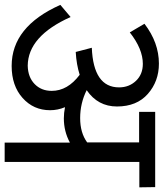

<svg xmlns="http://www.w3.org/2000/svg" viewBox="41 -744 702 824"><g transform="rotate(90 392.0 -332.0)"><path d="M783 -647 784 -579H675V-1H592V-281Q544 -255 488 -255Q465 -255 440 -260Q453 -229 453 -196Q453 -125 400.5 -78Q348 -31 263 -31Q94 -31 1 -240L53 -284Q135 -101 262 -100Q311 -101 340.5 -129.5Q370 -158 370 -203Q370 -271 301 -323Q257 -309 203 -306L185 -375Q355 -382 355 -492Q355 -535 327 -564.5Q299 -594 254 -594Q190 -594 119 -538L82 -601Q163 -663 253 -663Q329 -663 383 -615.5Q437 -568 437 -483Q437 -401 367 -353Q423 -325 487 -325Q550 -325 591 -355V-578H460V-647Z"/></g></svg>

Font: Martel Sans
Style: Regular
Weight: 400
Designer: Dan Reynolds and Mathieu Réguer
Foundry: Dan Reynolds and Mathieu Réguer
Version: Version 1.001;PS 001.001;hotconv 1.0.70;makeotf.lib2.5.58329